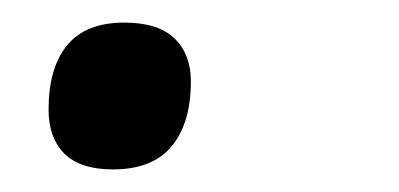

<svg xmlns="http://www.w3.org/2000/svg" viewBox="-20 -116 353 170"><path d="M80 34Q51 34 37 20Q23 6 23 -19Q23 -56 39.5 -76Q56 -96 90 -96Q120 -96 134.5 -82Q149 -68 149 -44Q149 -7 132 13.5Q115 34 80 34Z"/></svg>

Font: Playwrite SK
Style: Regular
Weight: 400
Designer: Veronika Burian, José Scaglione
Foundry: TypeTogether
Version: Version 1.002